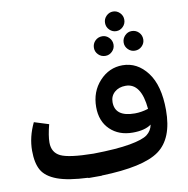

<svg xmlns="http://www.w3.org/2000/svg" viewBox="-97 -1008 1094 1119"><g transform="rotate(-10 450.0 -448.5)"><path d="M685 -815Q668 -798 645 -798Q622 -798 605 -815Q588 -832 588 -856Q588 -880 605 -897Q622 -914 645 -914Q668 -914 685 -897Q702 -880 702 -856Q702 -832 685 -815ZM558 -667Q533 -667 516 -684Q499 -701 499 -724Q499 -749 516 -766Q533 -783 558 -783Q581 -783 598 -765.5Q615 -748 615 -724Q615 -701 598 -684Q581 -667 558 -667ZM675 -724Q675 -748 692 -765.5Q709 -783 732 -783Q757 -783 774 -766Q791 -749 791 -724Q791 -701 774 -684Q757 -667 732 -667Q709 -667 692 -684Q675 -701 675 -724ZM850 -295Q850 -126 756 -58.5Q662 9 415 16V17H379H336L335 15Q218 10 153.5 -14Q89 -38 64.5 -80.5Q40 -123 40 -197Q40 -278 79 -359L165 -332Q148 -266 148 -226Q148 -167 196.5 -143.5Q245 -120 390 -118Q527 -120 605.5 -134Q684 -148 712 -169.5Q740 -191 747 -227Q709 -199 637 -199Q555 -199 503.5 -248.5Q452 -298 452 -382Q452 -473 508.5 -534.5Q565 -596 645 -596Q732 -596 791 -518.5Q850 -441 850 -295ZM551 -394Q551 -307 668 -307Q707 -307 748 -320Q734 -475 642 -475Q602 -475 576.5 -452.5Q551 -430 551 -394Z"/></g></svg>

Font: FiraGO SemiBold
Style: Regular
Weight: 600
Designer: bBox Type
Foundry: bBox Type GmbH
Version: Version 1.001;PS 001.001;hotconv 1.0.88;makeotf.lib2.5.64775